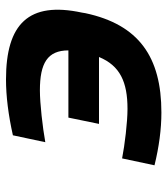

<svg xmlns="http://www.w3.org/2000/svg" viewBox="21 -570 558 640"><g transform="rotate(-90 300.0 -250.0)"><path d="M576 -244 578 -256C616 -433 541 -509 355 -509C299 -509 236 -501 169 -486L146 -378C196 -387 275 -396 319 -396C409 -396 452 -371 452 -301H228L207 -199H430C401 -129 347 -104 257 -104C213 -104 138 -113 92 -122L69 -14C130 1 189 9 245 9C431 9 538 -67 576 -244Z"/></g></svg>

Font: LT Wave Mono Bold
Style: Italic
Weight: 700
Designer: Daniel Lyons
Version: Version 2.5 (Glyphs App)